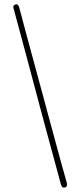

<svg xmlns="http://www.w3.org/2000/svg" viewBox="-20 -757 376 902"><path d="M155.5 -300.5Q165 -264.5 179.8 -209.5Q194.5 -154.5 211 -94Q227.5 -33.5 242.2 21Q257 75.5 266.5 110.5Q272 128.5 286.5 123.5Q297.5 119.5 294 102.5Q282 61 266.5 4.2Q251 -52.5 234.8 -112.5Q218.5 -172.5 204.2 -225Q190 -277.5 181 -311.5Q172 -344.5 157.8 -396.8Q143.5 -449 127.5 -508.5Q111.5 -568 96.2 -624.5Q81 -681 70 -723Q64 -740.5 52 -736Q38.5 -731 44 -716.5Q53.5 -681 68.5 -625.8Q83.5 -570.5 99.8 -509.2Q116 -448 131 -392.5Q146 -337 155.5 -300.5Z"/></svg>

Font: Fraunces 144pt SuperSoft Thin
Style: Regular
Weight: 100
Version: Version 1.000;[0bf87f6ff]